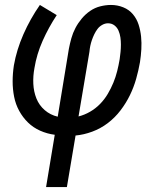

<svg xmlns="http://www.w3.org/2000/svg" viewBox="-20 -540 640 775"><path d="M166 215 201 4Q170 0 142 -12.5Q114 -25 93 -45.5Q72 -66 57.5 -92.5Q43 -119 37 -149.5Q31 -180 31 -211.5Q31 -243 36 -276Q47 -339 74.5 -401.5Q102 -464 141 -520L209 -479Q176 -429 152 -375Q128 -321 119 -265Q113 -233 114.5 -201.5Q116 -170 127 -142.5Q138 -115 160.5 -95.5Q183 -76 213 -69L258 -343Q262 -364 268 -385.5Q274 -407 284.5 -427Q295 -447 310 -465Q325 -483 344 -496Q363 -509 385 -514.5Q407 -520 428 -520Q454 -520 477.5 -510.5Q501 -501 516.5 -482.5Q532 -464 539.5 -440.5Q547 -417 549.5 -392Q552 -367 550.5 -341Q549 -315 545 -289Q539 -255 529.5 -221.5Q520 -188 504.5 -156Q489 -124 466.5 -94.5Q444 -65 415 -43Q386 -21 352 -8.5Q318 4 285 7L250 215ZM297 -70Q321 -76 343.5 -89Q366 -102 384 -120.5Q402 -139 415 -161Q428 -183 437.5 -206Q447 -229 453 -253Q459 -277 463 -301Q465 -315 466.5 -330Q468 -345 468 -360Q468 -375 466 -389Q464 -403 458.5 -416Q453 -429 442 -437.5Q431 -446 416 -446Q404 -446 392.5 -439.5Q381 -433 373.5 -423Q366 -413 360.5 -401.5Q355 -390 351 -378.5Q347 -367 344.5 -355Q342 -343 341 -331Z"/></svg>

Font: Iosevka Extended Oblique
Style: Regular
Weight: 400
Width: 7
Italic angle: -9°
Monospace: yes
Designer: Belleve Invis
Foundry: Belleve Invis
Version: Version 32.0.1; ttfautohint (v1.8.4)